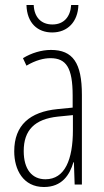

<svg xmlns="http://www.w3.org/2000/svg" viewBox="-20 -739 416 769"><path d="M294 -719H265C262 -672 236 -641 190 -641C144 -641 117 -671 115 -719H86C88 -646 131 -609 189 -609C251 -609 292 -652 294 -719ZM184 -539C147 -539 106 -527 72 -506L86 -476C123 -498 156 -506 182 -506C245 -506 271 -468 271 -356V-308L210 -302C100 -291 37 -238 37 -133C37 -59 73 10 156 10C228 10 259 -38 274 -89H276L279 0H308V-359C308 -487 272 -539 184 -539ZM212 -272 272 -278V-218C272 -100 240 -21 162 -21C108 -21 75 -61 75 -134C75 -218 119 -262 212 -272Z"/></svg>

Font: Noto Sans Kannada ExtraCondensed ExtraLight
Style: Regular
Weight: 200
Width: 2
Designer: Jelle Bosma - Monotype Design Team
Foundry: Monotype Imaging Inc.
Version: Version 2.005